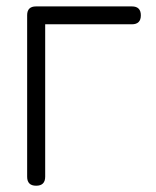

<svg xmlns="http://www.w3.org/2000/svg" viewBox="-20 -591 496 611"><path d="M428.2 -542.2Q428.2 -513.7 399.7 -513.7H123.8V-28.6Q123.8 0 95 0Q66.4 0 66.4 -28.6V-542.7Q66.4 -570.6 94.7 -570.6H399.7Q428.2 -570.6 428.2 -542.2Z"/></svg>

Font: EnergyBar
Style: Regular
Weight: 400
Italic angle: -10°
Version: 1.0 2000-03-28